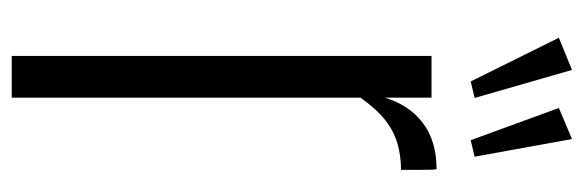

<svg xmlns="http://www.w3.org/2000/svg" viewBox="-362 -656 1018 335"><g transform="rotate(90 147.5 -489.0)"><path d="M78.1 0V-732.4H150.9V-650.9Q163.6 -693.4 195.1 -717.3Q226.6 -741.2 275.4 -741.2Q276.4 -741.2 276.6 -731.9Q276.9 -722.7 276.9 -710.2Q276.9 -697.8 276.9 -688.5Q276.9 -679.2 276.9 -679.2Q252.9 -679.2 231.4 -673.1Q210 -667 190.4 -651.9Q170.9 -636.7 150.9 -608.4V0ZM122.6 -800.8 46.4 -954.6 102.5 -977.5 151.4 -807.6ZM225.1 -800.8 168.9 -954.6 223.1 -977.5 253.9 -807.6Z"/></g></svg>

Font: Antonio Thin
Style: Regular
Weight: 250
Designer: Vernon Adams
Foundry: Vernon Adams
Version: Version 1.002